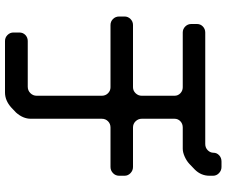

<svg xmlns="http://www.w3.org/2000/svg" viewBox="-89 -718 906 768"><g transform="rotate(90 364.0 -334.0)"><path d="M110 65Q110 79 120 89Q130 99 144 99H350Q382 99 410 74L430 55Q455 27 455 -4V-288Q455 -303 465 -313Q475 -323 490 -323H648Q662 -323 672.5 -333Q683 -343 683 -358V-379Q683 -393 672.5 -403Q662 -413 648 -413H490Q475 -413 465 -423.5Q455 -434 455 -448V-579Q455 -593 465 -602.5Q475 -612 490 -612H575Q589 -612 606 -619.5Q623 -627 635 -638L658 -660Q683 -685 683 -719V-733Q683 -747 672.5 -757Q662 -767 648 -767H626Q611 -767 601 -757.5Q591 -748 591 -735Q591 -722 581 -712Q571 -702 556 -702H110Q96 -702 86 -692.5Q76 -683 76 -669V-646Q76 -632 86 -622Q96 -612 110 -612H329Q343 -612 353 -602.5Q363 -593 363 -579V-448Q363 -434 353 -423.5Q343 -413 329 -413H80Q66 -413 56 -403Q46 -393 46 -379V-358Q46 -343 56 -333Q66 -323 80 -323H329Q343 -323 353 -313Q363 -303 363 -288V-28Q363 -13 352.5 -2.5Q342 8 327 8H144Q130 8 120 17.5Q110 27 110 42Z"/></g></svg>

Font: WDXL Lubrifont TC
Style: Regular
Weight: 400
Designer: [WDXL Lubrifont] Copyright 2020-2022 (c) NightFurySL2001, Skr-ZERO; [ZCOOL QingKe HuangYou] Copyright 2018-2022 (c) The 
Version: Version 2.001;hotconv 1.1.1;makeotfexe 2.6.0